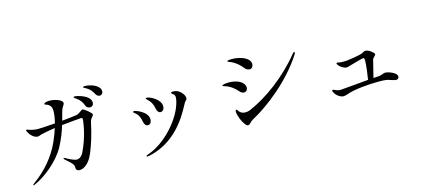

<svg xmlns="http://www.w3.org/2000/svg" viewBox="-63 -1324 4126 1882"><g transform="rotate(-15 2000.0 -383.0)"><path d="M838 -796C828 -796 816 -795 816 -790C816 -783 829 -779 845 -770C879 -749 895 -730 915 -693C924 -676 939 -667 954 -667C968 -667 987 -677 987 -704C987 -768 885 -796 838 -796ZM754 -580C737 -580 715 -548 681 -542C662 -538 589 -531 534 -525C545 -565 552 -597 559 -618C568 -645 576 -657 583 -667C589 -675 592 -682 592 -689C592 -723 515 -747 463 -747C442 -747 407 -743 407 -728C408 -721 415 -721 430 -715C469 -699 476 -670 476 -640C476 -622 474 -582 458 -518C401 -514 312 -508 286 -508C255 -508 226 -514 197 -523C184 -528 177 -531 173 -531C170 -531 167 -529 167 -525C167 -516 204 -437 264 -437C274 -437 279 -441 302 -448C325 -454 375 -464 434 -473C437 -473 441 -474 445 -475C433 -437 417 -394 395 -344C333 -207 235 -94 109 -3C101 3 97 7 97 11C97 13 98 14 101 14C105 14 109 12 115 9C216 -35 365 -148 438 -281C478 -356 504 -425 521 -484C601 -492 701 -502 717 -502C727 -502 733 -499 733 -489C733 -477 719 -328 643 -173C620 -126 588 -120 576 -120C542 -120 479 -157 467 -164C460 -167 458 -168 454 -168C453 -168 450 -168 450 -164C450 -161 453 -157 459 -151C467 -142 510 -108 525 -88C533 -77 539 -68 539 -43C539 -22 557 -13 575 -13C607 -13 670 -37 715 -147C748 -228 777 -317 803 -442C805 -454 811 -464 818 -474C827 -486 840 -498 840 -508C840 -522 770 -580 754 -580ZM714 -724C707 -724 701 -723 701 -718C701 -712 711 -707 722 -699C758 -675 777 -647 790 -610C798 -588 819 -581 832 -581C850 -581 869 -592 869 -620C869 -697 732 -724 714 -724Z M1487 -357C1511 -357 1527 -378 1527 -407C1527 -477 1425 -529 1390 -529C1385 -529 1381 -527 1381 -523C1381 -519 1386 -514 1391 -510C1430 -473 1442 -442 1449 -403C1454 -376 1468 -357 1487 -357ZM1253 30C1257 30 1266 29 1273 27C1588 -41 1709 -334 1742 -387C1751 -403 1767 -406 1767 -425C1767 -461 1725 -504 1695 -514C1675 -521 1661 -521 1652 -521C1643 -521 1635 -518 1635 -511C1635 -506 1643 -502 1653 -494C1664 -485 1669 -474 1669 -458C1669 -445 1666 -432 1662 -415C1625 -260 1451 -52 1261 12C1247 17 1242 20 1242 24C1242 27 1246 30 1253 30ZM1336 -265C1363 -265 1373 -294 1373 -315C1373 -391 1260 -434 1237 -434C1229 -434 1227 -430 1227 -427C1227 -423 1231 -419 1237 -415C1282 -382 1289 -339 1295 -311C1301 -282 1314 -265 1336 -265Z M2440 -536C2463 -536 2477 -557 2477 -580C2477 -647 2373 -679 2293 -679C2279 -679 2248 -678 2248 -668C2248 -665 2253 -663 2259 -660C2268 -656 2284 -652 2305 -639C2342 -617 2362 -598 2397 -556C2404 -547 2423 -536 2440 -536ZM2283 -10C2302 -10 2318 -41 2346 -55C2502 -138 2751 -327 2902 -563C2906 -570 2909 -576 2909 -582C2909 -585 2908 -587 2903 -587C2898 -587 2891 -581 2886 -574C2729 -380 2519 -226 2343 -151C2323 -142 2306 -139 2291 -139C2262 -139 2244 -151 2234 -161C2220 -178 2216 -188 2210 -188C2202 -188 2200 -177 2200 -168C2201 -135 2226 -64 2260 -24C2268 -14 2275 -10 2283 -10ZM2328 -331C2350 -331 2365 -348 2365 -370C2365 -432 2286 -465 2209 -465C2188 -465 2139 -461 2139 -451C2139 -448 2142 -446 2147 -444C2158 -440 2180 -435 2210 -418C2237 -401 2255 -388 2289 -350C2297 -340 2313 -331 2328 -331Z M3712 -161C3691 -161 3680 -144 3625 -142C3615 -142 3603 -141 3589 -140C3600 -186 3628 -295 3633 -317C3638 -334 3665 -347 3665 -360C3665 -374 3648 -386 3633 -397C3612 -412 3595 -418 3581 -418C3566 -418 3562 -412 3544 -403C3517 -391 3415 -376 3389 -373C3375 -371 3361 -371 3345 -371C3334 -371 3322 -371 3309 -373C3298 -375 3291 -378 3284 -378C3280 -378 3276 -376 3276 -371C3276 -365 3284 -351 3294 -342C3309 -328 3338 -308 3362 -308C3366 -308 3369 -308 3373 -309C3431 -326 3531 -354 3543 -354C3554 -354 3554 -335 3554 -321C3554 -280 3541 -181 3533 -136C3418 -126 3260 -111 3249 -111C3228 -111 3213 -115 3201 -121C3198 -122 3196 -123 3193 -125C3187 -127 3178 -131 3174 -131C3170 -131 3166 -129 3166 -123C3166 -118 3168 -112 3172 -106C3188 -72 3229 -43 3261 -43C3274 -43 3289 -47 3312 -55C3380 -80 3531 -93 3630 -93C3669 -93 3700 -91 3716 -87C3752 -77 3781 -64 3801 -64C3820 -64 3829 -79 3829 -92C3829 -129 3747 -161 3712 -161Z"/></g></svg>

Font: Shippori Mincho OTF Medium
Style: Regular
Weight: 500
Designer: FONTDASU
Foundry: FONTDASU / Google Inc. / but / Adobe
Version: Version 3.300;hotconv 1.0.109;makeotfexe 2.5.65596